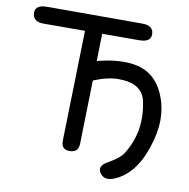

<svg xmlns="http://www.w3.org/2000/svg" viewBox="-92 -822 1035 1052"><g transform="rotate(10 425.0 -296.5)"><path d="M400.9 -486.3Q537.6 -522 629.4 -500Q751.5 -470.7 793 -320.8Q826.7 -198.2 762.7 -38.1Q714.8 81.5 621.6 126Q558.6 155.8 531.7 113.3Q508.8 76.7 562 47.9Q624.5 13.2 643.6 -17.6Q728 -151.9 691.9 -316.4Q671.4 -410.2 539.6 -410.2Q478.5 -410.2 397.9 -376.5ZM86.4 -732.4H613.8Q677.2 -732.4 678.2 -684.6Q679.2 -639.6 613.8 -639.6L408.2 -639.2L393.6 -24.4Q392.6 25.4 340.3 24.4Q296.4 23.4 297.4 -25.4L312.5 -638.7Q197.3 -638.2 82 -638.2Q20.5 -638.2 20.5 -689.5Q20.5 -732.4 86.4 -732.4Z"/></g></svg>

Font: Comic Relief
Style: Regular
Weight: 400
Designer: Jeff Davis
Foundry: Loudifier
Version: Version 1.0